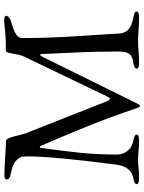

<svg xmlns="http://www.w3.org/2000/svg" viewBox="97 -794 706 941"><g transform="rotate(-90 450.5 -323.0)"><path d="M735 -568C735 -600 784 -613 818 -623C824 -625 844 -635 844 -646C844 -655 829 -656 823 -656H820C800 -656 752 -648 709 -648H673C658 -648 660 -592 645 -560L448 -150C444 -142 440 -138 437 -138C433 -138 429 -143 425 -153L267 -554C257 -581 249 -647 231 -647C205 -647 102 -655 65 -655C59 -655 42 -654 42 -644C42 -635 50 -629 56 -627C80 -621 119 -616 139 -593C150 -580 154 -572 154 -561C154 -555 155 -548 155 -538C155 -454 138 -282 114 -102C112 -89 102 -33 52 -24C29 -20 19 -15 19 -6C19 2 31 5 48 5C102 5 103 0 139 0C176 0 179 5 233 5C250 5 262 2 262 -6C262 -15 252 -20 229 -24C180 -33 164 -76 164 -102C164 -238 177 -330 196 -471C198 -486 203 -485 209 -471C284 -296 336 -172 388 -16C393 -1 397 10 402 10C406 10 411 3 419 -14L641 -464C646 -474 650 -480 652 -480C655 -480 657 -475 657 -464C663 -329 669 -240 669 -96C669 -49 657 -29 618 -24C595 -21 585 -15 585 -6C585 2 597 5 614 5C668 5 678 0 719 0C765 0 782 5 836 5C853 5 865 2 865 -6C865 -15 855 -20 832 -24C782 -33 759 -54 757 -95C749 -246 735 -382 735 -568Z"/></g></svg>

Font: EB Garamond SC 08
Style: Regular
Weight: 400
Version: Version 0.016